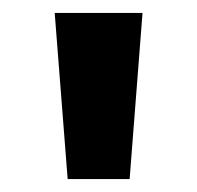

<svg xmlns="http://www.w3.org/2000/svg" viewBox="-20 -734 306 298"><path d="M201.2 -713.9 181.2 -456.1H85L64.9 -713.9Z"/></svg>

Font: Droid Sans Thai
Style: Bold
Weight: 700
Designer: Steve Matteson
Foundry: Ascender Corporation
Version: Version 1.00